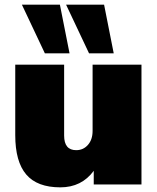

<svg xmlns="http://www.w3.org/2000/svg" viewBox="-20 -785 670 817"><path d="M358.9 -558.1 261.2 -765.1H422.9L463.9 -558.1ZM170.9 -558.1 73.2 -765.1H234.9L275.9 -558.1ZM236.8 12.2Q138.2 12.2 91.6 -42.5Q44.9 -97.2 44.9 -210V-509.8H252.9V-208Q252.9 -146 304.2 -146Q334.5 -146 354.2 -168.5Q374 -190.9 374 -228V-509.8H582V0H378.9V-58.1Q327.1 12.2 236.8 12.2Z"/></svg>

Font: Mulish ExtraBlack
Style: Regular
Weight: 1000
Designer: Vernon Adams
Foundry: Vernon Adams
Version: Version 3.603; ttfautohint (v1.8.3)